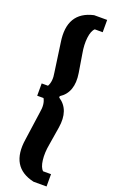

<svg xmlns="http://www.w3.org/2000/svg" viewBox="-180 -839 609 1027"><g transform="rotate(20 124.0 -326.0)"><path d="M139 -330V-322Q209 -277 192 -171L175 -67Q166 -18 171 22.5Q176 63 193 78H238V148H164Q20 116 46 -50L69 -213Q78 -261 61 -291H25V-361H61Q78 -391 69 -439L46 -602Q20 -768 164 -800H238V-730H193Q176 -715 171 -674.5Q166 -634 175 -585L192 -481Q209 -375 139 -330Z"/></g></svg>

Font: Jockey One
Style: Regular
Weight: 400
Designer: TypeTogether
Foundry: TypeTogether
Version: Version 1.002